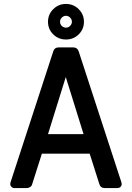

<svg xmlns="http://www.w3.org/2000/svg" viewBox="-20 -952 668 972"><path d="M53 0Q44 0 38 -6Q32 -12 32 -20Q32 -25 33 -28L250 -693Q256 -712 277 -712H351Q371 -712 378 -693L595 -28Q596 -25 596 -20Q596 -12 590 -6Q584 0 574 0H510Q489 0 483 -20L434 -174H192L143 -20Q141 -11 133 -5.5Q125 0 116 0ZM223 -273H403L313 -562ZM314 -752Q276 -752 249.5 -778Q223 -804 223 -842Q223 -879 249.5 -905.5Q276 -932 314 -932Q352 -932 378.5 -905.5Q405 -879 405 -842Q405 -804 378.5 -778Q352 -752 314 -752ZM314 -812Q326 -812 335 -821Q344 -830 344 -842Q344 -854 335 -863Q326 -872 314 -872Q302 -872 293 -863Q284 -854 284 -842Q284 -829 293 -820.5Q302 -812 314 -812Z"/></svg>

Font: Miriam Libre SemiBold
Style: Regular
Weight: 600
Version: Version 2.000